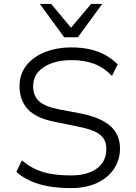

<svg xmlns="http://www.w3.org/2000/svg" viewBox="-20 -956 697 984"><path d="M344 8Q285 8 233 -0.5Q181 -9 138 -28Q95 -47 64 -75L92 -134Q128 -104 166.5 -87Q205 -70 249.5 -63.5Q294 -57 344 -57Q429 -57 477 -93Q525 -129 525 -193Q525 -226 509.5 -248Q494 -270 461 -284Q428 -298 376 -308L259 -332Q163 -351 121.5 -397.5Q80 -444 80 -515Q80 -575 114.5 -619.5Q149 -664 209.5 -688.5Q270 -713 347 -713Q397 -713 440 -703.5Q483 -694 518.5 -674.5Q554 -655 583 -626L554 -567Q510 -612 459.5 -630Q409 -648 346 -648Q291 -648 246.5 -632.5Q202 -617 176 -587.5Q150 -558 150 -513Q150 -466 179.5 -438Q209 -410 280 -396L396 -374Q499 -353 547 -309Q595 -265 595 -195Q595 -137 564 -90.5Q533 -44 476.5 -18Q420 8 344 8ZM309 -765 184 -936H242L344 -814L447 -936H504L379 -765Z"/></svg>

Font: Nunito Sans 7pt Light
Style: Regular
Weight: 300
Designer: Vernon Adams
Foundry: Vernon Adams
Version: Version 3.101;gftools[0.9.27]